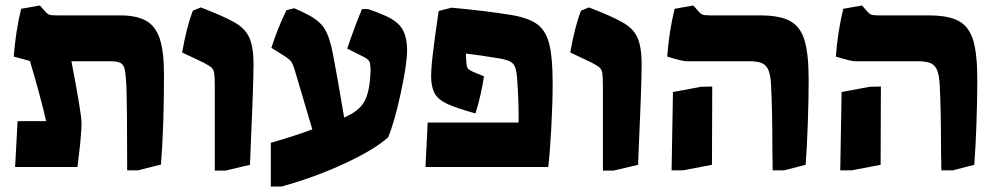

<svg xmlns="http://www.w3.org/2000/svg" viewBox="-20 -608 3632 699"><path d="M440 -297Q438 -338 434 -355.5Q430 -373 418.5 -379Q407 -385 380 -385H240Q277 -193 277 -159Q277 -143 272 -85L262 0H35L44 -167H148Q129 -251 89 -386Q80 -388 30 -402Q37 -494 57 -576L125 -588L143 -568Q152 -557 159.5 -554.5Q167 -552 187 -552H417Q479 -552 513.5 -531.5Q548 -511 562.5 -464.5Q577 -418 577 -335Q577 -147 566 -9L483 12H443Q443 -220 440 -297Z M762 -287Q762 -327 760 -340.5Q758 -354 751 -361Q744 -368 721 -380L643 -417Q660 -512 682 -569L711 -581Q794 -549 829 -529Q871 -507 887 -472.5Q903 -438 903 -374Q903 -298 890 -8L801 13H762Z M1462 -424Q1462 -375 1439 -269Q1416 -163 1393 -108Q1343 -63 1234 -12.5Q1125 38 1005 71H966V-88Q1059 -115 1117 -137L1053 -353Q1046 -377 1038 -386.5Q1030 -396 998 -415L968 -434Q992 -509 1023 -571L1051 -578Q1080 -566 1096 -557Q1141 -535 1160.5 -505Q1180 -475 1192 -412Q1205 -346 1233 -180Q1289 -204 1308 -241Q1327 -278 1329 -351Q1329 -376 1324.5 -384.5Q1320 -393 1302 -402L1244 -431Q1274 -519 1298 -575H1320Q1350 -565 1370 -556Q1422 -536 1442 -506.5Q1462 -477 1462 -424Z M1537 -162H1868Q1869 -233 1863 -317Q1861 -347 1856 -361.5Q1851 -376 1839 -383Q1827 -390 1800 -395Q1722 -408 1676 -413L1677 -393Q1678 -368 1682 -361Q1686 -354 1701 -347L1742 -330Q1738 -302 1729.5 -264Q1721 -226 1711 -195Q1643 -214 1611 -228.5Q1579 -243 1566 -262Q1553 -281 1550 -316Q1548 -344 1555 -405Q1562 -466 1577 -568L1624 -580Q1746 -569 1844 -553Q1907 -542 1937.5 -518.5Q1968 -495 1980 -446.5Q1992 -398 1992 -304Q1992 -232 1987 -141.5Q1982 -51 1976 0H1529Z M2175 -287Q2175 -327 2173 -340.5Q2171 -354 2164 -361Q2157 -368 2134 -380L2056 -417Q2073 -512 2095 -569L2124 -581Q2207 -549 2242 -529Q2284 -507 2300 -472.5Q2316 -438 2316 -374Q2316 -298 2303 -8L2214 13H2175Z M2792 -49Q2792 -214 2787 -301Q2785 -335 2777.5 -353Q2770 -371 2754 -378Q2738 -385 2707 -385H2480Q2464 -385 2409 -402Q2416 -494 2436 -576L2504 -588L2522 -568Q2531 -557 2538.5 -554.5Q2546 -552 2566 -552H2746Q2819 -552 2856.5 -531.5Q2894 -511 2909 -461.5Q2924 -412 2924 -317Q2924 -250 2921 -161Q2918 -72 2913 -8L2835 12H2793Q2793 -25 2792 -49ZM2430 -273 2532 -292 2573 -293 2572 -8 2467 12H2425Z M3406 -49Q3406 -214 3401 -301Q3399 -335 3391.5 -353Q3384 -371 3368 -378Q3352 -385 3321 -385H3094Q3078 -385 3023 -402Q3030 -494 3050 -576L3118 -588L3136 -568Q3145 -557 3152.5 -554.5Q3160 -552 3180 -552H3360Q3433 -552 3470.5 -531.5Q3508 -511 3523 -461.5Q3538 -412 3538 -317Q3538 -250 3535 -161Q3532 -72 3527 -8L3449 12H3407Q3407 -25 3406 -49ZM3044 -273 3146 -292 3187 -293 3186 -8 3081 12H3039Z"/></svg>

Font: Suez One
Style: Regular
Weight: 400
Designer: Michal Sahar
Foundry: Hagilda
Version: Version 1.001